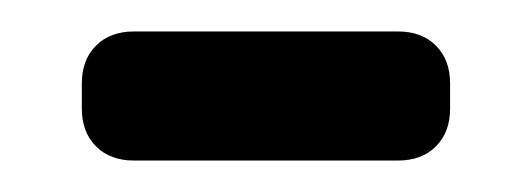

<svg xmlns="http://www.w3.org/2000/svg" viewBox="-20 -707 338 122"><path d="M233 -605H65Q50 -605 41 -614Q32 -623 32 -638V-654Q32 -669 41 -678Q50 -687 65 -687H233Q248 -687 257 -678Q266 -669 266 -654V-638Q266 -623 257 -614Q248 -605 233 -605Z"/></svg>

Font: Tsunagi Gothic Black
Style: Regular
Weight: 900
Designer: Yoshimichi Ohira
Foundry: Positype
Version: Version 1.001